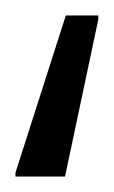

<svg xmlns="http://www.w3.org/2000/svg" viewBox="-20 -38 147 248"><path d="M0 190V185L65 -18H107V-13L64 190Z"/></svg>

Font: Saira Semi Condensed Light
Style: Regular
Weight: 300
Width: 4
Designer: Hector Gatti with collaboration of the Omnibus-Type team
Foundry: Omnibus-Type
Version: Version 1.001; ttfautohint (v1.8)